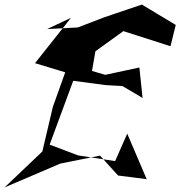

<svg xmlns="http://www.w3.org/2000/svg" viewBox="-48 -726 788 839"><path d="M575 -298 561 -431 412 -399 354 -416 369 -502 491 -590 697 -524 720 -617 572 -706 409 -651 292 -606 158 -599 262 -648 105 -450 237 -410 183 -259 137 -64 -28 93 215 -11 389 -46 468 41 593 57 508 -142 455 -22 293 -47 169 -94 272 -373 415 -354 487 -350Z"/></svg>

Font: Asimov Silicon
Style: Regular
Weight: 400
Designer: Google
Version: Version 2.000980; 2014